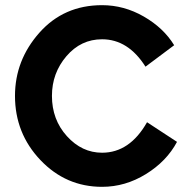

<svg xmlns="http://www.w3.org/2000/svg" viewBox="-20 -721 735 743"><path d="M549 -248 665 -172Q625 -97 545 -47.5Q465 2 375 2Q235 2 136.5 -101.5Q38 -205 38 -350Q38 -488 132.5 -594.5Q227 -701 375 -701Q460 -701 536.5 -657Q613 -613 654 -546L543 -463Q476 -569 375 -569Q293 -569 237 -503.5Q181 -438 181 -350Q181 -258 239 -194Q297 -130 375 -130Q482 -130 549 -248Z"/></svg>

Font: LilGrotesk Bold
Style: Regular
Weight: 700
Designer: BSozoo
Foundry: BSozoo
Version: Version 1.001;PS 001.001;hotconv 1.0.70;makeotf.lib2.5.58329